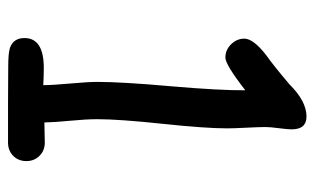

<svg xmlns="http://www.w3.org/2000/svg" viewBox="-176 -625 802 490"><g transform="rotate(90 225.0 -380.0)"><path d="M343.8 0.5H246.6L149.9 0Q115.7 0 102.1 -4.4Q77.1 -13.2 77.1 -41.5Q77.1 -90.8 153.8 -90.8L177.2 -90.3L197.3 -89.4Q197.3 -112.8 193.1 -158.7Q189 -204.6 189 -227.5Q189 -289.6 200.2 -416Q210.9 -540.5 210.4 -605Q145 -554.2 127 -554.2Q107.4 -554.2 93 -568.8Q78.6 -583.5 78.6 -602.5Q78.6 -625.5 120.6 -658.2Q147 -676.8 195.3 -717.8Q238.3 -761.2 277.3 -761.2Q310.1 -761.2 310.1 -723.6Q310.1 -712.4 307.1 -690.2Q304.2 -668 304.2 -656.7Q304.2 -640.6 305.9 -607.9Q307.6 -575.2 307.6 -559.1Q307.6 -503.4 295.9 -393.1Q284.2 -282.7 284.2 -227.5Q284.2 -199.2 288.1 -158.7Q292 -118.2 292.5 -92.3L343.8 -93.3Q364.3 -93.3 377.7 -79.8Q391.1 -66.4 391.1 -46.4Q391.1 -25.9 377.7 -12.7Q364.3 0.5 343.8 0.5Z"/></g></svg>

Font: TUNJUNG BIRU
Style: Regular
Weight: 400
Designer: R.S. Wihananto
Foundry: R.S. Wihananto
Version: Version 2.0.1